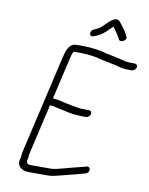

<svg xmlns="http://www.w3.org/2000/svg" viewBox="-90 -900 742 954"><g transform="rotate(10 280.5 -422.5)"><path d="M323 -732C345.2 -739.7 361.9 -749.3 379.8 -766C392.2 -776.8 399.7 -787 410.8 -796C413.2 -792 416.3 -788 420 -784C427.6 -772.4 436.9 -760.3 443.7 -748L448.4 -738C459.3 -719.9 494.3 -743.3 482.2 -759L477.5 -769C470.8 -782.7 460.2 -796.8 451.2 -808.5L439.2 -824C414.9 -855.6 377.3 -806.8 358.4 -790C344.6 -776.7 334.1 -771.4 317.6 -765C294.1 -755.8 299.7 -721.5 323 -732ZM546.4 -634H523.4C513.5 -634 500.4 -635.9 492.3 -638C461.9 -646.1 431 -651.6 398.1 -659C363.5 -668.8 321.2 -675 277.8 -675H257.8C249.8 -675 243.1 -674.7 237.6 -674C209 -670.7 196.9 -636.4 189 -602L74.2 -105C71.5 -93.2 72.7 -85.3 70.1 -74C55.8 -33.9 83.8 -11 121.5 -11H217.5C229.5 -11 243.7 -13 259.9 -17C286.2 -24.4 322.3 -32.2 347 -39L401.5 -54C425.3 -60.4 422.7 -94.3 399.3 -88L381.2 -83C353.7 -76.9 332.4 -70.4 303.5 -63C279.6 -57.8 250.7 -47 225.9 -47H129.9C124.5 -47 120.3 -47.3 117.1 -48C107 -48 100.7 -61.1 105.9 -73C108.4 -84.1 107.4 -92.9 110.2 -105L168.4 -357C182.8 -355.5 198.5 -352.5 210.6 -349L232 -344.5C253.4 -340 282.3 -332 306.6 -332C319.4 -330.7 330.1 -330 344.2 -330H354.2C363.7 -330 374.2 -338.9 376.5 -348.5C378.7 -358.2 372 -366 362.5 -366H352.5C340.4 -366 329.8 -367 317.7 -367C304.1 -368.8 284.8 -372.9 271.1 -375C238.2 -380 212.6 -390.2 176.7 -393L225 -602C229.5 -621.7 230.8 -626 237.5 -639H269.5C310.1 -639 351 -633.5 382.1 -624L410.7 -618C419.7 -616.7 427.7 -615 434.5 -613L455.6 -609C471.6 -603.8 494.9 -598 515.1 -598H538.1C547.6 -598 558.1 -606.9 560.3 -616.5C562.6 -626.2 555.9 -634 546.4 -634Z"/></g></svg>

Font: HoneyBee
Style: LitIt
Weight: 300
Foundry: Cannot Into Space Fonts
Version: Version 0.89